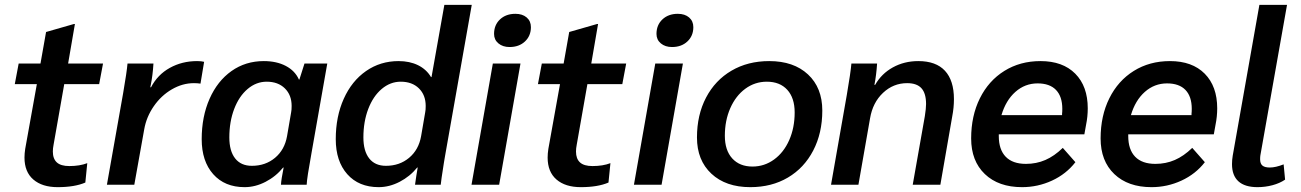

<svg xmlns="http://www.w3.org/2000/svg" viewBox="-20 -762 5365 792"><path d="M81 -112Q81 -129 84 -148L132 -415H41L57 -500H147L170 -630L285 -663H289L261 -500H405L389 -415H245L201 -165Q198 -150 198 -137Q198 -107 214.5 -92Q231 -77 266 -77Q309 -77 340 -89L332 -9Q288 10 218 10Q154 10 117.5 -21.5Q81 -53 81 -112Z M488 -378Q503 -465 506 -500H613Q610 -451 602 -412L600 -402H603Q630 -454 680.5 -482Q731 -510 793 -510Q811 -510 822 -507L807 -417Q795 -419 780 -419Q733 -419 689 -393.5Q645 -368 614.5 -324Q584 -280 575 -229L534 0H421Z M812 -188Q812 -281 844.5 -354.5Q877 -428 935 -469Q993 -510 1068 -510Q1121 -510 1159 -490Q1197 -470 1213 -434H1215L1236 -500H1330L1265 -131Q1246 -27 1245 0H1139Q1140 -21 1150 -71H1148Q1118 -34 1075.5 -12Q1033 10 989 10Q907 10 859.5 -43.5Q812 -97 812 -188ZM1164 -200 1181 -299Q1183 -308 1183 -325Q1183 -370 1155 -397.5Q1127 -425 1080 -425Q1037 -425 1001.5 -395Q966 -365 946 -312.5Q926 -260 926 -195Q926 -139 950 -108.5Q974 -78 1019 -78Q1075 -78 1114.5 -111Q1154 -144 1164 -200Z M1365 -188Q1365 -281 1398 -354.5Q1431 -428 1490 -469Q1549 -510 1624 -510Q1670 -510 1704.5 -493Q1739 -476 1758 -444H1760L1813 -742H1926L1818 -131Q1816 -118 1814 -108Q1812 -98 1811 -90Q1799 -14 1798 0H1692Q1697 -37 1703 -71H1701Q1671 -34 1628.5 -12Q1586 10 1542 10Q1460 10 1412.5 -43.5Q1365 -97 1365 -188ZM1717 -200 1734 -299Q1736 -308 1736 -325Q1736 -370 1708 -397.5Q1680 -425 1633 -425Q1590 -425 1554.5 -395Q1519 -365 1499 -312.5Q1479 -260 1479 -195Q1479 -139 1503 -108.5Q1527 -78 1572 -78Q1628 -78 1667.5 -111Q1707 -144 1717 -200Z M2018 -622Q2018 -659 2042.5 -682Q2067 -705 2106 -705Q2135 -705 2152.5 -690Q2170 -675 2170 -650Q2170 -614 2145.5 -591Q2121 -568 2082 -568Q2054 -568 2036 -583Q2018 -598 2018 -622ZM2013 -500H2127L2039 0H1925Z M2239 -112Q2239 -129 2242 -148L2290 -415H2199L2215 -500H2305L2328 -630L2443 -663H2447L2419 -500H2563L2547 -415H2403L2359 -165Q2356 -150 2356 -137Q2356 -107 2372.5 -92Q2389 -77 2424 -77Q2467 -77 2498 -89L2490 -9Q2446 10 2376 10Q2312 10 2275.5 -21.5Q2239 -53 2239 -112Z M2688 -622Q2688 -659 2712.5 -682Q2737 -705 2776 -705Q2805 -705 2822.5 -690Q2840 -675 2840 -650Q2840 -614 2815.5 -591Q2791 -568 2752 -568Q2724 -568 2706 -583Q2688 -598 2688 -622ZM2683 -500H2797L2709 0H2595Z M2855 -195Q2855 -288 2892.5 -359.5Q2930 -431 2997.5 -470.5Q3065 -510 3153 -510Q3254 -510 3313 -455Q3372 -400 3372 -306Q3372 -213 3334.5 -141Q3297 -69 3230 -29.5Q3163 10 3075 10Q2974 10 2914.5 -45.5Q2855 -101 2855 -195ZM3258 -298Q3258 -358 3227.5 -391.5Q3197 -425 3143 -425Q3094 -425 3054.5 -396Q3015 -367 2992.5 -316Q2970 -265 2970 -202Q2970 -142 3000.5 -108.5Q3031 -75 3084 -75Q3133 -75 3173 -104Q3213 -133 3235.5 -184Q3258 -235 3258 -298Z M3473 -370Q3489 -463 3492 -500H3598Q3595 -453 3587 -412H3590Q3616 -458 3663 -484Q3710 -510 3768 -510Q3841 -510 3878 -470Q3915 -430 3915 -353Q3915 -318 3908 -282L3859 0H3745L3795 -283Q3800 -315 3800 -333Q3800 -377 3781 -398Q3762 -419 3722 -419Q3665 -419 3622.5 -379Q3580 -339 3569 -274L3521 0H3408Z M4467 -315Q4467 -281 4460 -247L4453 -208H4100V-201Q4100 -145 4128.5 -115.5Q4157 -86 4212 -86Q4255 -86 4292 -102Q4329 -118 4364 -152L4416 -93Q4378 -44 4319.5 -17Q4261 10 4196 10Q4099 10 4042.5 -44Q3986 -98 3986 -191Q3986 -284 4022 -356.5Q4058 -429 4123 -469.5Q4188 -510 4272 -510Q4364 -510 4415.5 -458Q4467 -406 4467 -315ZM4362 -313Q4362 -364 4336 -391Q4310 -418 4260 -418Q4208 -418 4168.5 -383Q4129 -348 4111 -287H4361V-293Q4362 -300 4362 -313Z M5001 -315Q5001 -281 4994 -247L4987 -208H4634V-201Q4634 -145 4662.5 -115.5Q4691 -86 4746 -86Q4789 -86 4826 -102Q4863 -118 4898 -152L4950 -93Q4912 -44 4853.5 -17Q4795 10 4730 10Q4633 10 4576.5 -44Q4520 -98 4520 -191Q4520 -284 4556 -356.5Q4592 -429 4657 -469.5Q4722 -510 4806 -510Q4898 -510 4949.5 -458Q5001 -406 5001 -315ZM4896 -313Q4896 -364 4870 -391Q4844 -418 4794 -418Q4742 -418 4702.5 -383Q4663 -348 4645 -287H4895V-293Q4896 -300 4896 -313Z M5062 -85Q5062 -102 5065 -120L5175 -742H5289L5179 -121Q5178 -115 5178 -105Q5178 -87 5187.5 -79Q5197 -71 5218 -71Q5242 -71 5275 -84L5281 -21Q5259 -6 5229 2Q5199 10 5167 10Q5115 10 5088.5 -14Q5062 -38 5062 -85Z"/></svg>

Font: Sarabun SemiBold
Style: Italic
Weight: 600
Italic angle: -10°
Designer: Suppakit Chalermlarp | Katatrad Co.,Ltd.
Foundry: Cadson Demak Co.,Ltd.
Version: Version 1.000; ttfautohint (v1.6)